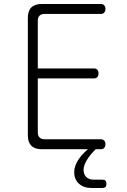

<svg xmlns="http://www.w3.org/2000/svg" viewBox="-20 -750 640 965"><path d="M170 -406H453Q464 -406 469.5 -399Q475 -392 475 -381Q475 -370 469.5 -363Q464 -356 453 -356H170V-85Q170 -68 179 -59Q188 -50 205 -50H487Q498 -50 504 -43Q510 -36 510 -25Q510 -14 504 -7Q498 0 487 0H461Q433 27 416.5 54.5Q400 82 400 103Q400 126 413.5 139.5Q427 153 451 153H494Q505 153 510 158Q515 163 515 174Q515 185 510 190Q505 195 494 195H442Q401 195 377 173.5Q353 152 353 115Q353 84 375 51Q393 24 422 0H190Q155 0 137.5 -17.5Q120 -35 120 -70V-660Q120 -695 137.5 -712.5Q155 -730 190 -730H487Q498 -730 504 -723Q510 -716 510 -705Q510 -694 504 -687Q498 -680 487 -680H205Q188 -680 179 -671.5Q170 -663 170 -645Z"/></svg>

Font: Maple Mono NL Thin
Style: Regular
Weight: 250
Monospace: yes
Designer: subframe7536
Version: Version 7.000